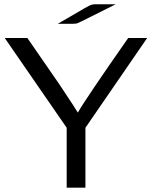

<svg xmlns="http://www.w3.org/2000/svg" viewBox="-20 -870 707 890"><path d="M2 -693.8H106.9L253.9 -481Q334 -360.8 340.8 -348.1Q376 -410.2 574.2 -693.8H662.1L376 -277.8V0H289.1V-277.8ZM248 -759.8Q281.2 -778.8 326.2 -805.2Q384.3 -839.4 395.8 -844.7Q407.2 -850.1 418 -850.1H516.1L357.9 -771L335.9 -761.2L320.8 -759.8Z"/></svg>

Font: CMU Sans Serif
Style: Medium
Weight: 500
Version: Version 0.7.0